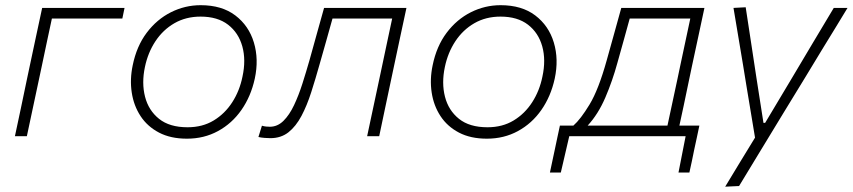

<svg xmlns="http://www.w3.org/2000/svg" viewBox="-20 -525 3286 740"><path d="M37.5 0Q49.5 -56 60.5 -108Q71.5 -160 84 -220.5L94.5 -270Q108 -333 119.2 -386Q130.5 -439 142.5 -494.5H460L451.5 -453.5H180Q170.5 -409 161.2 -365.8Q152 -322.5 141 -270L130.5 -220.5Q117.5 -160 106.5 -108Q95.5 -56 83.5 0Z M700.5 9.5Q637.5 9.5 592.8 -14Q548 -37.5 521.8 -77.5Q495.5 -117.5 487.8 -168.2Q480 -219 491.5 -273.5Q506.5 -347 545.5 -398.8Q584.5 -450.5 638.8 -477.8Q693 -505 753.5 -505Q835 -505 887 -465.5Q939 -426 958.5 -361.2Q978 -296.5 962 -222Q947 -153.5 910.5 -101.2Q874 -49 820.2 -19.8Q766.5 9.5 700.5 9.5ZM703 -34.5Q760.5 -34.5 803.8 -60.8Q847 -87 875.2 -131Q903.5 -175 914.5 -229.5Q928.5 -293.5 914 -346Q899.5 -398.5 859 -429.8Q818.5 -461 753 -461Q696.5 -461 652.2 -435.5Q608 -410 579 -366Q550 -322 538.5 -266.5Q525.5 -205 539 -152.2Q552.5 -99.5 593 -67Q633.5 -34.5 703 -34.5Z M1022 7.5Q1013.5 7.5 999.8 6.5Q986 5.5 976 3L989.5 -40.5Q997.5 -38 1006.2 -37.2Q1015 -36.5 1020 -36.5Q1049.5 -36.5 1072.5 -59.2Q1095.5 -82 1113.2 -119.5Q1131 -157 1145.5 -202.5Q1160 -248 1173 -293.5Q1187 -344 1201.2 -395Q1215.5 -446 1229 -494.5H1546.5Q1534.5 -439 1523.2 -386Q1512 -333 1498.5 -270L1488 -220.5Q1475.5 -160 1464.2 -108Q1453 -56 1441.5 0H1395Q1407 -56 1418 -108Q1429 -160 1442 -220.5L1452.5 -270Q1463.5 -322.5 1472.8 -365.8Q1482 -409 1491.5 -453.5H1261.5Q1249.5 -410.5 1237.2 -366.8Q1225 -323 1212 -278Q1196 -221 1179.5 -169.5Q1163 -118 1141.8 -78Q1120.5 -38 1091.8 -15.2Q1063 7.5 1022 7.5Z M1856.5 9.5Q1793.5 9.5 1748.8 -14Q1704 -37.5 1677.8 -77.5Q1651.5 -117.5 1643.8 -168.2Q1636 -219 1647.5 -273.5Q1662.5 -347 1701.5 -398.8Q1740.5 -450.5 1794.8 -477.8Q1849 -505 1909.5 -505Q1991 -505 2043 -465.5Q2095 -426 2114.5 -361.2Q2134 -296.5 2118 -222Q2103 -153.5 2066.5 -101.2Q2030 -49 1976.2 -19.8Q1922.5 9.5 1856.5 9.5ZM1859 -34.5Q1916.5 -34.5 1959.8 -60.8Q2003 -87 2031.2 -131Q2059.5 -175 2070.5 -229.5Q2084.5 -293.5 2070 -346Q2055.5 -398.5 2015 -429.8Q1974.5 -461 1909 -461Q1852.5 -461 1808.2 -435.5Q1764 -410 1735 -366Q1706 -322 1694.5 -266.5Q1681.5 -205 1695 -152.2Q1708.5 -99.5 1749 -67Q1789.5 -34.5 1859 -34.5Z M2099.5 140Q2104 118 2108.8 96Q2113.5 74 2118.5 50.5Q2123.5 27.5 2128.2 4.5Q2133 -18.5 2138 -41H2190Q2217.5 -65 2252.2 -122.2Q2287 -179.5 2318.5 -293Q2337 -358.5 2349.5 -404.2Q2362 -450 2374.5 -494.5H2695Q2683 -438.5 2671.8 -386Q2660.5 -333.5 2647 -270.5L2636.5 -220.5Q2624 -160 2614.5 -115.2Q2605 -70.5 2598.5 -41H2675.5Q2670.5 -18.5 2665.8 4.8Q2661 28 2655.5 52.5Q2651 75 2646.5 96.5Q2642 118 2637 140H2595L2622.5 0H2174L2141.5 140ZM2359.5 -282.5Q2340.5 -213 2313 -149Q2285.5 -85 2245 -41H2552.5Q2562 -85 2571 -127.2Q2580 -169.5 2591 -220.5L2601.5 -270.5Q2612.5 -322.5 2621.8 -365.8Q2631 -409 2640.5 -453.5H2407Q2396.5 -415 2385.5 -375.5Q2374.5 -336 2359.5 -282.5Z M2775 194.5Q2803 148 2832.2 100Q2861.5 52 2890 5.5Q2882 -42.5 2874 -91.2Q2866 -140 2858 -187.5L2843.5 -276.5Q2834.5 -330 2825.2 -385.8Q2816 -441.5 2807 -494.5L2854 -497Q2864.5 -427 2874.8 -360.8Q2885 -294.5 2895.5 -224.5L2922.5 -51.5H2929L3033 -225.5Q3074 -294.5 3113.5 -360.8Q3153 -427 3193.5 -494.5H3246.5Q3222.5 -454.5 3199.5 -417.2Q3176.5 -380 3149.2 -335.2Q3122 -290.5 3084.5 -228.5L2999.5 -89.5Q2941.5 6.5 2901.2 72.2Q2861 138 2828.5 192Z"/></svg>

Font: Commissioner ExtraLight
Style: Italic
Weight: 200
Italic angle: -12°
Designer: Kostas Bartsokas
Foundry: Kostas Bartsokas
Version: Version 1.000; ttfautohint (v1.8.3)